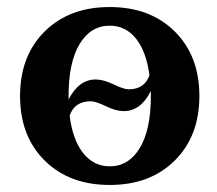

<svg xmlns="http://www.w3.org/2000/svg" viewBox="-20 -517 617 546"><path d="M107 -60.5Q37 -130 37 -244Q37 -358 107 -427.5Q177 -497 292 -497Q407 -497 477 -427.5Q547 -358 547 -244Q547 -130 477 -60.5Q407 9 292 9Q177 9 107 -60.5ZM175 -234Q204 -291 252 -291Q274 -291 303 -277Q332 -263 346 -263Q391 -263 405 -303Q396 -371 366.5 -407.5Q337 -444 292 -444Q238 -444 206.5 -392Q175 -340 175 -244ZM178 -188Q187 -118 217 -81Q247 -44 292 -44Q346 -44 377.5 -96Q409 -148 409 -244V-258Q380 -201 332 -201Q310 -201 281 -215Q252 -229 238 -229Q192 -229 178 -188Z"/></svg>

Font: Khartiya
Style: Bold
Weight: 700
Version: Version 1.0.2